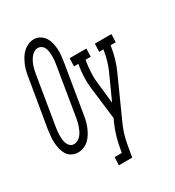

<svg xmlns="http://www.w3.org/2000/svg" viewBox="-233 -871 1093 1202"><g transform="rotate(-30 313.0 -270.0)"><path d="M89 8Q65 8 44.5 -2.5Q24 -13 12.5 -31.5Q1 -50 -4.5 -72.5Q-10 -95 -11.5 -118.5Q-13 -142 -10.5 -165.5Q-8 -189 -5 -213L53 -558Q56 -579 61 -599Q66 -619 74.5 -639Q83 -659 94.5 -678Q106 -697 122 -712Q138 -727 158.5 -736Q179 -745 200 -745Q223 -745 243 -733.5Q263 -722 275 -703.5Q287 -685 292.5 -662.5Q298 -640 299.5 -617Q301 -594 298.5 -570Q296 -546 292 -522L235 -177Q232 -156 227 -136Q222 -116 213.5 -96Q205 -76 193.5 -57Q182 -38 166 -23Q150 -8 129.5 0Q109 8 89 8ZM92 -50Q106 -50 119.5 -57.5Q133 -65 143 -77Q153 -89 159.5 -102.5Q166 -116 171 -130Q176 -144 179.5 -158Q183 -172 185 -187L242 -532Q245 -547 246.5 -562.5Q248 -578 248 -593.5Q248 -609 246.5 -624Q245 -639 239.5 -653Q234 -667 222 -676Q210 -685 195 -685Q180 -685 167 -677Q154 -669 144.5 -657Q135 -645 128 -631.5Q121 -618 116.5 -604.5Q112 -591 108.5 -577Q105 -563 103 -548L46 -203Q43 -188 41.5 -172.5Q40 -157 40 -141.5Q40 -126 41.5 -111Q43 -96 48.5 -82.5Q54 -69 65 -59.5Q76 -50 92 -50ZM268 205 270 147H322L325 131Q332 87 344.5 42.5Q357 -2 376 -44L387 -68L358 -308Q354 -344 355.5 -381.5Q357 -419 363 -457L366 -472H334L336 -530H457L455 -472H418L415 -457Q410 -424 408 -392Q406 -360 408 -329V-328V-327Q408 -325 408.5 -323Q409 -321 409 -319L427 -156L508 -335Q521 -365 530 -395.5Q539 -426 544 -457L547 -472H516L518 -530H638L636 -472H599L596 -457Q590 -419 579 -381.5Q568 -344 552 -308L421 -17Q418 -10 415 -3Q412 4 409 11V12Q397 41 389.5 71Q382 101 377 131L364 205Z"/></g></svg>

Font: Iosevka Curly Slab LtExObl
Style: Regular
Weight: 300
Width: 7
Italic angle: -9°
Monospace: yes
Designer: Belleve Invis
Foundry: Belleve Invis
Version: Version 11.1.0; ttfautohint (v1.8.3)